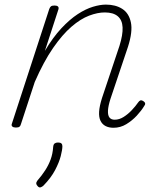

<svg xmlns="http://www.w3.org/2000/svg" viewBox="-20 -539 686 834"><path d="M473 16Q453 16 438.5 8.5Q424 1 416.5 -14.5Q409 -30 410.5 -54Q412 -78 423 -113L499 -340Q514 -388 512.5 -420Q511 -452 491.5 -468.5Q472 -485 435 -485Q404 -485 367 -471Q330 -457 290.5 -423Q251 -389 210.5 -330.5Q170 -272 131 -183L71 0Q69 8 64.5 11.5Q60 15 49 15Q39 15 34 11Q29 7 31 0L194 -500Q197 -508 201.5 -511.5Q206 -515 217 -515Q227 -515 231.5 -511Q236 -507 234 -499L175 -318Q210 -377 246.5 -416Q283 -455 317.5 -477.5Q352 -500 383.5 -509.5Q415 -519 440 -519Q482 -519 511 -500.5Q540 -482 548.5 -442Q557 -402 536 -336L460 -110Q450 -79 449 -58.5Q448 -38 455.5 -28.5Q463 -19 478 -19Q498 -19 517 -31Q536 -43 552.5 -60.5Q569 -78 580 -94Q584 -100 589 -102.5Q594 -105 602 -100Q610 -95 610.5 -89.5Q611 -84 606 -78Q594 -58 574 -36.5Q554 -15 528.5 0.5Q503 16 473 16ZM144 270Q138 264 137.5 258.5Q137 253 142 246Q162 223 176.5 200.5Q191 178 200 153.5Q209 129 211 99Q212 88 217.5 84Q223 80 232 80Q242 80 246.5 84Q251 88 251 96Q251 111 244 138.5Q237 166 219.5 199.5Q202 233 169 267Q164 272 157 274.5Q150 277 144 270Z"/></svg>

Font: Playwrite CU Thin
Style: Regular
Weight: 250
Designer: Veronika Burian, José Scaglione
Foundry: TypeTogether
Version: Version 1.002